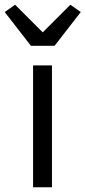

<svg xmlns="http://www.w3.org/2000/svg" viewBox="-55 -793 362 813"><path d="M85 0V-516H165V0ZM76 -599 -35 -742 9 -773 126 -656 243 -773 287 -742 176 -599Z"/></svg>

Font: IBM Plex Sans
Style: Regular
Weight: 400
Designer: Mike Abbink, Paul van der Laan, Pieter van Rosmalen
Foundry: Bold Monday
Version: Version 3.005